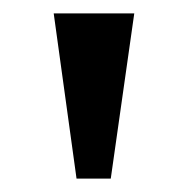

<svg xmlns="http://www.w3.org/2000/svg" viewBox="-20 -734 279 286"><path d="M94 -468H145L180 -714H60Z"/></svg>

Font: Noto Serif Georgian Medium
Style: Regular
Weight: 500
Designer: Monotype Design Team, Akaki Razmadze
Foundry: Google LLC
Version: Version 2.003